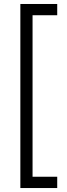

<svg xmlns="http://www.w3.org/2000/svg" viewBox="-20 -806 336 959"><path d="M81.7 -412.1H142.6V76.8H265.8V133.2H81.7ZM81.7 -786.1H265.8V-729.9H142.6V-410.5H81.7Z"/></svg>

Font: Khand Variable Light
Style: Regular
Weight: 300
Designer: Satya Rajpurohit
Foundry: Indian Type Foundry
Version: Version 3.000